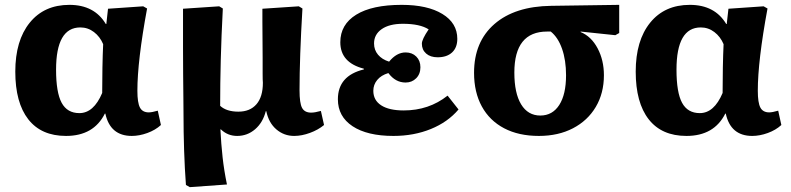

<svg xmlns="http://www.w3.org/2000/svg" viewBox="-20 -546 3259 791"><path d="M252 14Q150 14 96.5 -54.5Q43 -123 43 -251Q43 -379 102.5 -452.5Q162 -526 266 -526Q369 -526 416 -447H418L425 -510L570 -520L586 -511Q546 -295 546 -172Q546 -123 556.5 -103Q567 -83 593 -83Q606 -83 630 -90L643 -31Q620 -10 587 2Q554 14 523 14Q434 14 414 -78H412Q366 14 252 14ZM307 -80Q366 -80 401 -163Q401 -213 402 -267.5Q403 -322 405 -364Q392 -395 367 -414Q342 -433 311 -433Q211 -433 211 -259Q211 -165 234 -122.5Q257 -80 307 -80Z M762 225 746 216Q741 150 738.5 73.5Q736 -3 736 -77Q736 -96 735.5 -139.5Q735 -183 734.5 -238Q734 -293 734 -348Q734 -403 734 -447Q734 -491 734 -510L883 -520L898 -511Q892 -396 889.5 -298.5Q887 -201 887 -110Q913 -86 962 -86Q1010 -86 1036.5 -116.5Q1063 -147 1063 -205Q1062 -215 1062 -242.5Q1062 -270 1062 -307.5Q1062 -345 1061.5 -384Q1061 -423 1061 -456.5Q1061 -490 1061 -510L1211 -520L1226 -511Q1220 -410 1217 -325.5Q1214 -241 1214 -174Q1214 -121 1224.5 -101.5Q1235 -82 1262 -82Q1277 -82 1302 -89L1315 -31Q1291 -11 1257 1.5Q1223 14 1192 14Q1150 14 1118.5 -13Q1087 -40 1077 -88H1075Q1063 -41 1031 -13.5Q999 14 957 14Q918 14 890 -13H888Q891 47 897 101.5Q903 156 915 214Z M1601 14Q1493 14 1432.5 -26Q1372 -66 1372 -137Q1372 -234 1479 -260V-263Q1382 -288 1382 -372Q1382 -445 1447.5 -485.5Q1513 -526 1635 -526Q1741 -526 1802.5 -488.5Q1864 -451 1864 -386Q1864 -350 1842.5 -330Q1821 -310 1783 -310Q1753 -310 1735.5 -325.5Q1718 -341 1718 -366Q1718 -384 1746 -425Q1710 -448 1640 -448Q1584 -448 1552.5 -426Q1521 -404 1521 -367Q1521 -340 1537.5 -320.5Q1554 -301 1583 -292Q1614 -330 1651 -330Q1678 -330 1695 -313Q1712 -296 1712 -269Q1712 -241 1694.5 -223.5Q1677 -206 1651 -206Q1609 -206 1580 -245Q1550 -236 1534 -216.5Q1518 -197 1518 -172Q1518 -133 1550.5 -112Q1583 -91 1643 -91Q1747 -91 1824 -152L1869 -95Q1825 -43 1755 -14.5Q1685 14 1601 14Z M2200 14Q2117 14 2057 -17.5Q1997 -49 1965 -107.5Q1933 -166 1933 -246Q1933 -374 2017 -447Q2101 -520 2251 -522L2531 -526V-410L2515 -401L2372 -416V-414Q2416 -396 2442 -347Q2468 -298 2468 -236Q2468 -162 2434.5 -105.5Q2401 -49 2340.5 -17.5Q2280 14 2200 14ZM2206 -70Q2256 -70 2284 -113.5Q2312 -157 2312 -236Q2312 -298 2295.5 -345Q2279 -392 2249 -416H2234Q2099 -416 2099 -247Q2099 -162 2127 -116Q2155 -70 2206 -70Z M2808 14Q2706 14 2652.5 -54.5Q2599 -123 2599 -251Q2599 -379 2658.5 -452.5Q2718 -526 2822 -526Q2925 -526 2972 -447H2974L2981 -510L3126 -520L3142 -511Q3102 -295 3102 -172Q3102 -123 3112.5 -103Q3123 -83 3149 -83Q3162 -83 3186 -90L3199 -31Q3176 -10 3143 2Q3110 14 3079 14Q2990 14 2970 -78H2968Q2922 14 2808 14ZM2863 -80Q2922 -80 2957 -163Q2957 -213 2958 -267.5Q2959 -322 2961 -364Q2948 -395 2923 -414Q2898 -433 2867 -433Q2767 -433 2767 -259Q2767 -165 2790 -122.5Q2813 -80 2863 -80Z"/></svg>

Font: Literata 12pt
Style: Bold
Weight: 700
Designer: Latin by Veronika Burian and Jose Scaglione. Greek by Irene Vlachou. Cyrillic by Vera Evstafieva.
Foundry: TypeTogether
Version: Version 3.002